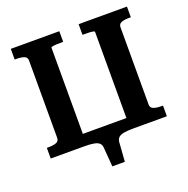

<svg xmlns="http://www.w3.org/2000/svg" viewBox="-151 -852 1141 1168"><g transform="rotate(-20 419.0 -268.5)"><path d="M43 -710H357V-641H348Q333 -641 317 -640.5Q301 -640 289.5 -638Q278 -636 278 -632V0H43V-69H54Q84 -69 103.5 -76Q123 -83 123 -105V-605Q123 -627 103.5 -634Q84 -641 54 -641H43ZM482 -710H795V-641H784Q754 -641 734.5 -634Q715 -627 715 -605V-105Q715 -83 734.5 -76Q754 -69 784 -69H795V0H560V-632Q560 -636 549 -638Q538 -640 522 -640.5Q506 -641 490 -641H482ZM187 0V-74H643V0H578Q539 0 515.5 4.5Q492 9 481.5 19.5Q471 30 469 48L460 173H379L369 48Q368 30 357 19.5Q346 9 322.5 4.5Q299 0 260 0Z"/></g></svg>

Font: Roboto Serif SemiBold
Style: Regular
Weight: 600
Designer: Greg Gazdowicz
Foundry: Commercial Type
Version: Version 1.008